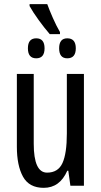

<svg xmlns="http://www.w3.org/2000/svg" viewBox="-20 -892 486 922"><path d="M383 -537H301V-251Q301 -155 280 -109Q259 -63 206 -63Q142 -63 142 -202V-537H61V-187Q61 -97 90.5 -43.5Q120 10 190 10Q267 10 303 -72H308L318 0H383ZM207 -872H122V-863Q138 -834 165.5 -796Q193 -758 219 -728H268V-738Q251 -767 234 -805.5Q217 -844 207 -872ZM303 -708Q264 -708 264 -660Q264 -612 303 -612Q344 -612 344 -660Q344 -708 303 -708ZM154 -708Q114 -708 114 -660Q114 -612 154 -612Q194 -612 194 -660Q194 -708 154 -708Z"/></svg>

Font: Noto Sans Display Condensed
Style: Regular
Weight: 400
Width: 3
Designer: Monotype Design Team
Foundry: Monotype Imaging Inc.
Version: Version 1.900